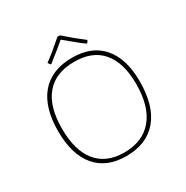

<svg xmlns="http://www.w3.org/2000/svg" viewBox="-148 -749 849 877"><g transform="rotate(-30 276.5 -311.0)"><path d="M272 3.9Q168.9 3.9 113.3 -62Q58.1 -127.4 58.1 -251Q58.1 -376 115.2 -442.9Q172.4 -509.8 280.8 -509.8Q384.8 -509.8 439.9 -445.3Q495.1 -380.4 495.1 -262.2Q495.1 -132.8 437.5 -64.5Q379.9 3.9 272 3.9ZM279.8 -488.8Q181.2 -488.8 130.4 -428.7Q79.1 -368.2 79.1 -252Q79.1 -136.2 128.4 -76.2Q178.2 -15.1 272 -15.1Q369.6 -15.1 422.4 -78.1Q475.1 -141.1 475.1 -259.8Q475.1 -371.6 424.8 -430.7Q375.5 -488.8 279.8 -488.8ZM275.9 -606Q267.1 -598.1 245.1 -580.1Q215.8 -556.6 214.8 -556.2Q200.7 -544.4 185.1 -532.2L180.2 -533.2L171.9 -544.9Q185.1 -555.2 202.6 -568.4Q216.8 -579.1 234.9 -595.2Q248 -605.5 271 -626H284.2Q313.5 -600.1 318.8 -596.2Q334.5 -582 351.6 -569.3Q357.9 -564.5 382.8 -544.9L375 -533.2L371.1 -532.2Q352.5 -544.9 339.4 -556.2Q327.6 -566.4 310.1 -580.1Q282.7 -602.5 278.8 -606Z"/></g></svg>

Font: Datalegreya
Style: Dot
Weight: 700
Designer: Figs Lab
Foundry: Figs Lab
Version: Version 1.002;PS 001.002;hotconv 1.0.70;makeotf.lib2.5.58329